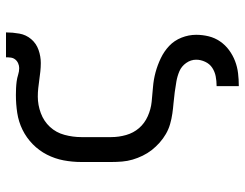

<svg xmlns="http://www.w3.org/2000/svg" viewBox="-108 -493 816 640"><g transform="rotate(-90 300.0 -173.0)"><path d="M333 215V141H334Q350 141 365.5 138Q381 135 394 126.5Q407 118 414 103Q421 88 421 73Q421 55 410 39.5Q399 24 382.5 17Q366 10 348.5 7Q331 4 313 1.5Q295 -1 277 -2.5Q259 -4 241.5 -6.5Q224 -9 206.5 -14Q189 -19 173.5 -28Q158 -37 144.5 -49Q131 -61 120 -75Q109 -89 101 -105.5Q93 -122 88 -139Q83 -156 81.5 -174Q80 -192 80 -210V-310Q80 -340 85.5 -369Q91 -398 104.5 -424.5Q118 -451 139.5 -472Q161 -493 187.5 -506Q214 -519 243.5 -523.5Q273 -528 303 -528Q314 -528 325.5 -527.5Q337 -527 348.5 -525.5Q360 -524 371 -520.5Q382 -517 393 -517Q401 -517 409 -520.5Q417 -524 422 -530.5Q427 -537 428 -545Q429 -553 429 -561H512Q512 -539 508 -516.5Q504 -494 489.5 -477Q475 -460 453.5 -452.5Q432 -445 410 -445Q396 -445 382 -446.5Q368 -448 354 -450Q340 -452 326 -453.5Q312 -455 298 -455Q270 -455 243 -445Q216 -435 197 -414.5Q178 -394 170.5 -366Q163 -338 163 -310V-210Q163 -185 170 -160.5Q177 -136 193 -117.5Q209 -99 232.5 -88.5Q256 -78 280.5 -75.5Q305 -73 330 -71Q355 -69 379 -62.5Q403 -56 426 -45Q449 -34 467 -17Q485 0 494.5 24Q504 48 504 73Q504 94 499 114.5Q494 135 482 152.5Q470 170 453 182.5Q436 195 416.5 202.5Q397 210 376 212.5Q355 215 334 215Z"/></g></svg>

Font: Iosevka Fixed Extended
Style: Regular
Weight: 400
Width: 7
Monospace: yes
Designer: Belleve Invis
Foundry: Belleve Invis
Version: Version 24.1.1; ttfautohint (v1.8.4)